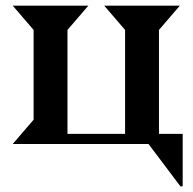

<svg xmlns="http://www.w3.org/2000/svg" viewBox="-20 -510 682 680"><path d="M25 -490H293L219 -404V-36H423V-404L349 -490H617L543 -404V-36H627V150H619L506 0H25L99 -86V-404Z"/></svg>

Font: Bluu Next Cyrillic
Style: Bold
Weight: 700
Designer: Igor Stepanchenko
Foundry: Igor Stepanchenko
Version: Version 1.000